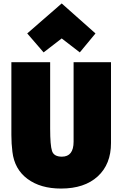

<svg xmlns="http://www.w3.org/2000/svg" viewBox="-20 -1066 747 1114"><path d="M624 -236Q624 -113 547 -42.5Q470 28 334 28Q215 28 139.5 -28Q64 -84 52 -185Q46 -232 46 -283V-705H271V-320Q271 -222 282 -189.5Q293 -157 339 -157Q407 -157 407 -244V-321V-705H624ZM338 -843 233 -762 138 -872 338 -1046 534 -872 443 -762Z"/></svg>

Font: Repo
Style: ExtraBlack
Weight: 1000
Designer: Stefan Peev
Foundry: Context Ltd
Version: Version 001.000